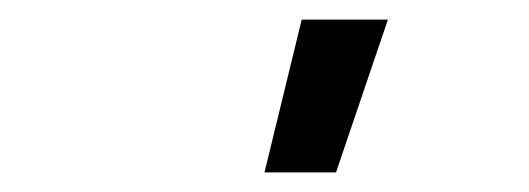

<svg xmlns="http://www.w3.org/2000/svg" viewBox="-20 -776 540 196"><path d="M250 -600 288 -756H376L323 -600Z"/></svg>

Font: Iosevka Curly Medium
Style: Italic
Weight: 500
Italic angle: -9°
Monospace: yes
Designer: Belleve Invis
Foundry: Belleve Invis
Version: Version 22.1.2; ttfautohint (v1.8.4)